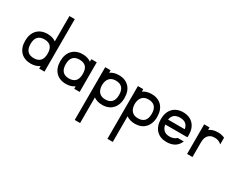

<svg xmlns="http://www.w3.org/2000/svg" viewBox="-99 -1172 2504 1992"><g transform="rotate(30 1152.5 -176.0)"><path d="M341.8 -628.9V0H278.3V-30.3Q235.4 0 175.3 0Q137.2 0 106.2 -12Q75.2 -23.9 53.2 -46.9Q31.2 -69.8 19.5 -102.8Q7.8 -135.7 7.8 -177.7Q7.8 -219.2 19.5 -252Q31.2 -284.7 53 -307.6Q74.7 -330.6 105.7 -342.8Q136.7 -355 175.3 -355Q236.3 -355 277.8 -325.2V-628.9ZM251.5 -262.7Q225.6 -290 175.3 -290Q72.8 -290 72.8 -177.7Q72.8 -64.9 175.3 -64.9Q225.1 -64.9 251.2 -92.5Q277.3 -120.1 277.3 -177.7Q277.3 -234.4 251.5 -262.7Z M763.2 -355V0H698.2V-29.8Q657.2 0 596.2 0Q558.1 0 527.3 -12Q496.6 -23.9 474.6 -46.9Q452.6 -69.8 440.9 -102.8Q429.2 -135.7 429.2 -177.7Q429.2 -219.2 440.9 -252Q452.6 -284.7 474.4 -307.6Q496.1 -330.6 526.9 -342.8Q557.6 -355 596.2 -355Q657.2 -355 698.2 -325.2V-355ZM672.9 -262.7Q646 -290 596.2 -290Q494.1 -290 494.1 -177.7Q494.1 -121.1 520 -93Q545.9 -64.9 596.2 -64.9Q646.5 -64.9 672.4 -92.5Q698.2 -120.1 698.2 -177.7Q698.2 -235.4 672.9 -262.7Z M928.7 -355V-325.2Q970.2 -355 1031.2 -355Q1069.8 -355 1100.8 -342.8Q1131.8 -330.6 1153.6 -307.6Q1175.3 -284.7 1186.8 -252Q1198.2 -219.2 1198.2 -177.7Q1198.2 -135.7 1186.3 -102.8Q1174.3 -69.8 1152.6 -46.9Q1130.9 -23.9 1100.1 -12Q1069.3 0 1031.2 0Q970.2 0 928.7 -29.8V277.3H864.3L864.7 -355ZM928.7 -170.9Q931.6 -119.1 957.8 -92Q983.9 -64.9 1031.2 -64.9Q1081.5 -64.9 1107.4 -92.5Q1133.3 -120.1 1133.3 -177.7Q1133.3 -233.9 1107.4 -262Q1081.5 -290 1031.2 -290Q982.9 -290 957.3 -262.5Q931.6 -234.9 928.7 -184.6Z M1320.3 -355V-325.2Q1361.8 -355 1422.9 -355Q1461.4 -355 1492.4 -342.8Q1523.4 -330.6 1545.2 -307.6Q1566.9 -284.7 1578.4 -252Q1589.8 -219.2 1589.8 -177.7Q1589.8 -135.7 1577.9 -102.8Q1565.9 -69.8 1544.2 -46.9Q1522.5 -23.9 1491.7 -12Q1460.9 0 1422.9 0Q1361.8 0 1320.3 -29.8V277.3H1255.9L1256.3 -355ZM1320.3 -170.9Q1323.2 -119.1 1349.4 -92Q1375.5 -64.9 1422.9 -64.9Q1473.1 -64.9 1499 -92.5Q1524.9 -120.1 1524.9 -177.7Q1524.9 -233.9 1499 -262Q1473.1 -290 1422.9 -290Q1374.5 -290 1348.9 -262.5Q1323.2 -234.9 1320.3 -184.6Z M1800.8 -355Q1839.4 -355 1870.4 -342.8Q1901.4 -330.6 1923.1 -307.6Q1944.8 -284.7 1956.3 -252Q1967.8 -219.2 1967.8 -177.7Q1967.8 -169.9 1967.3 -163.8Q1966.8 -157.7 1966.3 -151.4H1701.2Q1707.5 -109.9 1732.7 -87.4Q1757.8 -64.9 1800.8 -64.9Q1828.6 -64.9 1849.6 -73.7Q1870.6 -82.5 1883.3 -95.2H1956.1Q1934.1 -44.4 1894.8 -22.2Q1855.5 0 1800.8 0Q1762.7 0 1731.9 -12Q1701.2 -23.9 1679.2 -46.9Q1657.2 -69.8 1645.5 -102.8Q1633.8 -135.7 1633.8 -177.7Q1633.8 -219.2 1645.5 -252Q1657.2 -284.7 1679 -307.6Q1700.7 -330.6 1731.4 -342.8Q1762.2 -355 1800.8 -355ZM1900.9 -210Q1887.7 -290 1800.8 -290Q1713.4 -290 1701.2 -210Z M2114.3 -355 2114.7 -325.2Q2156.2 -355 2216.8 -355Q2239.3 -355 2259.3 -350.6Q2279.3 -346.2 2298.3 -337.9V-257.8Q2264.6 -290 2216.8 -290Q2186 -290 2166.3 -280Q2146.5 -270 2135 -253.9Q2123.5 -237.8 2119.1 -217.8Q2114.7 -197.8 2114.7 -177.7V0H2050.3V-355Z"/></g></svg>

Font: Fibel Vienna LRS
Style: Regular
Weight: 400
Designer: Peter Wiegel
Foundry: Peter Wioegel
Version: Version 000.000